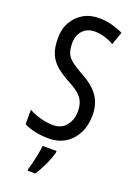

<svg xmlns="http://www.w3.org/2000/svg" viewBox="-175 -792 763 1081"><g transform="rotate(20 206.5 -251.5)"><path d="M375 -196Q375 -136 351.5 -89.5Q328 -43 286 -16.5Q244 10 187 10Q100 10 38 -21V-108Q72 -89 111 -79Q150 -69 184 -69Q234 -69 262 -104Q290 -139 290 -188Q290 -223 279.5 -247Q269 -271 245 -291Q221 -311 180 -332Q138 -355 107 -380.5Q76 -406 59.5 -443Q43 -480 43 -536Q42 -592 65.5 -634.5Q89 -677 130.5 -701Q172 -725 225 -724Q267 -724 304 -713.5Q341 -703 369 -689L342 -612Q282 -645 227 -645Q181 -645 154.5 -615.5Q128 -586 128 -540Q128 -503 138 -479.5Q148 -456 172.5 -437.5Q197 -419 238 -396Q308 -359 341.5 -312Q375 -265 375 -196ZM253 71Q243 108 223.5 149.5Q204 191 184 221H138V210Q144 192 150.5 164.5Q157 137 162.5 109Q168 81 170 61H253Z"/></g></svg>

Font: Noto Sans Khmer UI ExtraCondensed
Style: Regular
Weight: 400
Width: 2
Designer: Danh Hong and the Monotype Design Team
Foundry: Monotype Imaging Inc.
Version: Version 2.002; ttfautohint (v1.8.4.7-5d5b)